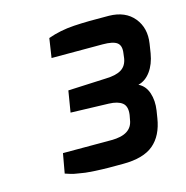

<svg xmlns="http://www.w3.org/2000/svg" viewBox="-80 -912 615 636"><g transform="rotate(-15 228.0 -594.0)"><path d="M71 -370 83 -437H249Q319 -437 326 -486L329 -502Q333 -531 318 -543Q303 -555 272 -556L142 -560L154 -633L285 -639Q320 -640 338 -651.5Q356 -663 360 -688L362 -704Q366 -730 352.5 -740.5Q339 -751 303 -751H128L138 -817Q180 -832 227.5 -835Q275 -838 348 -837Q404 -836 433 -800.5Q462 -765 454 -713L449 -681Q443 -645 425.5 -621Q408 -597 383 -591Q406 -580 415 -553Q424 -526 419 -493L415 -468Q406 -410 371 -380.5Q336 -351 266 -351Q263 -351 242 -351Q221 -351 217 -351Q213 -351 195 -351.5Q177 -352 171 -352.5Q165 -353 150.5 -354Q136 -355 129 -356.5Q122 -358 110.5 -359.5Q99 -361 89.5 -364Q80 -367 71 -370Z"/></g></svg>

Font: Exo
Style: DemiBoldItalic
Weight: 600
Designer: Natanael Gama
Version: Version 1